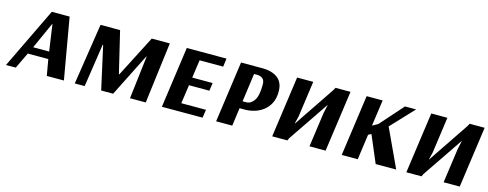

<svg xmlns="http://www.w3.org/2000/svg" viewBox="-24 -1009 3857 1518"><g transform="rotate(15 1904.0 -250.0)"><path d="M411 -500 498 0H358L335 -132H167L104 0H24L265 -500ZM293 -408 195 -191H326L295 -408Z M1168 0H1039L1081 -352H1078L901 0H803L725 -352H721L668 0H587L664 -500H824L905 -161H909L1083 -500H1231Z M1633 0H1300L1370 -500H1695L1686 -432H1493L1472 -285H1639L1630 -220H1463L1441 -67H1643Z M1814 -500H1988Q2068 -500 2114.5 -464.5Q2161 -429 2161 -355Q2161 -298 2140.5 -258.5Q2120 -219 2087 -194.5Q2054 -170 2015.5 -159Q1977 -148 1942 -148H1896L1876 0H1744ZM1937 -439 1905 -207H1935Q1972 -207 1998.5 -245Q2025 -283 2025 -375Q2025 -412 2006.5 -425.5Q1988 -439 1963 -439Z M2640 0H2508L2548 -285L2563 -353H2562L2337 -21L2327 0H2203L2273 -500H2405L2364 -206L2349 -145H2351L2576 -479L2587 -500H2710Z M2842 -500H2973L2943 -286L2988 -311L3156 -500H3247L3072 -314L3218 0H3050L2956 -221L2932 -208L2903 0H2772Z M3738 0H3606L3646 -285L3661 -353H3660L3435 -21L3425 0H3301L3371 -500H3503L3462 -206L3447 -145H3449L3674 -479L3685 -500H3808Z"/></g></svg>

Font: Arsenal SC
Style: Bold Italic
Weight: 700
Italic angle: -9.10001°
Designer: Andrij Shevchenko
Foundry: Stairsfor
Version: Version 2.001; ttfautohint (v1.8.4.7-5d5b)